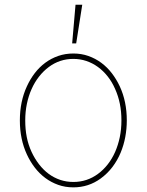

<svg xmlns="http://www.w3.org/2000/svg" viewBox="-20 -780 620 811"><path d="M93.8 -415.8Q107.6 -446 127.1 -471.4Q146.7 -496.8 171.5 -515.1Q196.4 -533.4 226 -543.7Q255.7 -554 289.8 -554Q323.9 -554 353.5 -543.5Q383.2 -533 408 -514.6Q432.9 -496.1 452.4 -470.7Q471.9 -445.3 485.8 -415.5Q515.6 -351.6 515.6 -271.3Q515.6 -236.2 509.2 -201.5Q502.8 -166.9 489.5 -134.9Q476.2 -103 455.3 -75.1Q434.3 -47.2 405.2 -25.9Q354 11.4 289.8 11.4Q255.7 11.4 226 0.9Q196.4 -9.6 171.5 -28.1Q146.7 -46.5 127.1 -71.9Q107.6 -97.3 93.8 -127.1Q63.9 -191.1 63.9 -271.3Q63.9 -351.6 93.8 -415.8ZM113.3 -138.5Q126.8 -109.4 145.1 -85.8Q163.4 -62.1 185.7 -45.6Q208.1 -29.1 234.4 -20.2Q260.7 -11.4 289.8 -11.4Q347.7 -11.4 393.8 -45.5Q416.9 -62.5 435.2 -85.9Q453.5 -109.4 466.3 -138.3Q479 -167.3 486 -200.8Q492.9 -234.4 492.9 -271.3Q492.9 -308.9 486.3 -341.4Q479.8 -373.9 466.3 -404.1Q453.5 -433.6 435 -457Q416.5 -480.5 393.8 -497Q371.1 -513.5 344.8 -522.4Q318.5 -531.2 289.8 -531.2Q232.2 -531.2 186.4 -497.2Q163.4 -480.1 144.9 -456.5Q126.4 -432.9 113.5 -403.9Q100.5 -375 93.6 -341.6Q86.6 -308.2 86.6 -271.3Q86.6 -233.7 93 -201.2Q99.4 -168.7 113.3 -138.5ZM299 -759.9H327.4L301.8 -596.6H284.8Z"/></svg>

Font: Inter P Thin
Style: Regular
Weight: 100
Designer: Rasmus Andersson
Foundry: rsms
Version: Version 3.018;git-588b23468